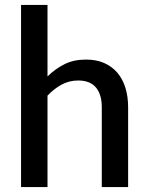

<svg xmlns="http://www.w3.org/2000/svg" viewBox="-20 -760 601 780"><path d="M173 -449.5Q204.5 -480.5 242 -499.2Q279.5 -518 329.5 -518Q371.5 -518 403.2 -504Q435 -490 456.8 -464.5Q478.5 -439 489.5 -403.2Q500.5 -367.5 500.5 -324.5V0H393.5V-324.5Q393.5 -376 369.8 -404.5Q346 -433 297.5 -433Q261.5 -433 230.8 -416.5Q200 -400 173 -371.5V0H65.5V-740H173Z"/></svg>

Font: TypoPRO Lato
Style: Regular
Weight: 600
Designer: Lukasz Dziedzic with Adam Twardoch and Botio Nikoltchev
Foundry: tyPoland Lukasz Dziedzic
Version: Version 2.010; 2014-09-01; http://www.latofonts.com/